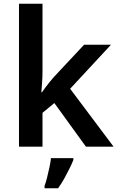

<svg xmlns="http://www.w3.org/2000/svg" viewBox="-20 -780 628 1021"><path d="M206 -399Q206 -373 204 -344.5Q202 -316 200 -289H203Q211 -301 222 -315.5Q233 -330 244.5 -344.5Q256 -359 267 -371L427 -542H570L353 -308L584 0H437L269 -232L206 -180V0H81V-760H206ZM370 71Q362 91 349.5 116.5Q337 142 322 169Q307 196 289 221H217V208Q224 190 230.5 163.5Q237 137 243 109.5Q249 82 251 61H370Z"/></svg>

Font: Noto Sans Devanagari SemiBold
Style: Regular
Weight: 600
Version: Version 2.003